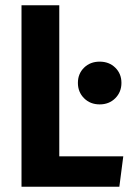

<svg xmlns="http://www.w3.org/2000/svg" viewBox="-20 -712 500 732"><path d="M206 -116H450L435 0H62V-692H206ZM443 -396Q443 -361 419.5 -337.5Q396 -314 360 -314Q324 -314 300.5 -337.5Q277 -361 277 -396Q277 -431 300.5 -454Q324 -477 360 -477Q396 -477 419.5 -454Q443 -431 443 -396Z"/></svg>

Font: Fira Sans Condensed SemiBold
Style: Regular
Weight: 600
Width: 3
Designer: bBox Type GmbH & Carrois Corporate GbR & Edenspiekermann AG
Foundry: bBox Type GmbH & Carrois Corporate GbR & Edenspiekermann AG
Version: Version 4.301